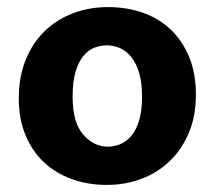

<svg xmlns="http://www.w3.org/2000/svg" viewBox="-20 -511 606 542"><path d="M533 -243Q533 -184 513.5 -137Q494 -90 460 -57Q426 -24 380 -6.5Q334 11 281 11Q228 11 182.5 -5.5Q137 -22 104 -53Q71 -84 52 -129.5Q33 -175 33 -233Q33 -294 52.5 -342Q72 -390 106 -423Q140 -456 186 -473.5Q232 -491 285 -491Q338 -491 383.5 -475Q429 -459 462 -427.5Q495 -396 514 -350Q533 -304 533 -243ZM381 -238Q381 -277 373 -304.5Q365 -332 351 -349.5Q337 -367 319 -375Q301 -383 282 -383Q263 -383 245.5 -376Q228 -369 214.5 -352Q201 -335 193 -307.5Q185 -280 185 -238Q185 -165 215 -131Q245 -97 284 -97Q303 -97 320.5 -104.5Q338 -112 351.5 -128.5Q365 -145 373 -172Q381 -199 381 -238Z"/></svg>

Font: Mukta Vaani ExtraBold
Style: Regular
Weight: 800
Designer: Noopur Datye, Girish Dalvi, Yashodeep Gholap, Pallavi Karambelkar
Foundry: Ek Type
Version: Version 2.538;PS 1.000;hotconv 16.6.51;makeotf.lib2.5.65220;